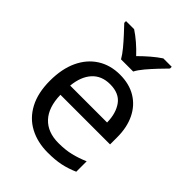

<svg xmlns="http://www.w3.org/2000/svg" viewBox="-220 -880 1004 1004"><g transform="rotate(45 282.0 -378.0)"><path d="M292 -546Q361 -546 410.5 -516Q460 -486 486.5 -431.5Q513 -377 513 -304V-251H146Q148 -160 192.5 -112.5Q237 -65 317 -65Q368 -65 407.5 -74.5Q447 -84 489 -102V-25Q448 -7 408 1.5Q368 10 313 10Q237 10 178.5 -21Q120 -52 87.5 -113.5Q55 -175 55 -264Q55 -352 84.5 -415Q114 -478 167.5 -512Q221 -546 292 -546ZM291 -474Q228 -474 191.5 -433.5Q155 -393 148 -321H421Q420 -389 389 -431.5Q358 -474 291 -474ZM239 -606Q226 -629 204 -655.5Q182 -682 158 -708Q134 -734 116 -753V-766H176Q202 -749 230 -725Q258 -701 283 -674Q310 -701 338 -725Q366 -749 392 -766H454V-753Q435 -734 410.5 -708Q386 -682 363.5 -655.5Q341 -629 329 -606Z"/></g></svg>

Font: Noto Sans Tifinagh SIL
Style: Regular
Weight: 400
Designer: JamraPatel
Foundry: JamraPatel LLC
Version: Version 2.006; ttfautohint (v1.8.4.7-5d5b)